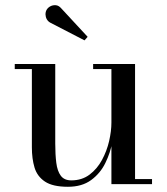

<svg xmlns="http://www.w3.org/2000/svg" viewBox="-20 -705 638 735"><path d="M240 10Q182 10 152.2 -9.8Q122.5 -29.5 112.2 -63.5Q102 -97.5 102 -141V-440.5H36.5V-460H191.5V-155.5Q191.5 -113.5 195.5 -81.8Q199.5 -50 212.8 -32.2Q226 -14.5 253 -14.5Q293.5 -14.5 322.8 -36.5Q352 -58.5 370.5 -92.8Q389 -127 397.8 -165.2Q406.5 -203.5 406.5 -235.5L418 -238Q418 -205 410.2 -162.5Q402.5 -120 383.2 -80.8Q364 -41.5 329 -15.8Q294 10 240 10ZM406.5 0V-440.5H336.5V-460H497V-19.5H562V0ZM303.5 -550.5 172 -618.5Q164 -623 159.2 -631.2Q154.5 -639.5 154.2 -649.5Q154 -659.5 158.5 -667.5Q163.5 -676 173 -681Q182.5 -686 193.8 -685Q205 -684 214.5 -673L315.5 -564Z"/></svg>

Font: Bodoni Moda SC
Style: Regular
Weight: 400
Designer: Owen Earl
Foundry: indestructible type
Version: Version 2.005